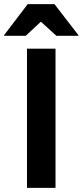

<svg xmlns="http://www.w3.org/2000/svg" viewBox="-50 -911 400 931"><path d="M80.8 0V-675H219.2V0ZM-30 -737.5V-740.8L84.2 -890.8H214.2L330 -740.8V-737.5H223.3L148.3 -805.8L75 -737.5Z"/></svg>

Font: Funnel Sans Light
Style: Bold
Weight: 700
Version: Version 1.000